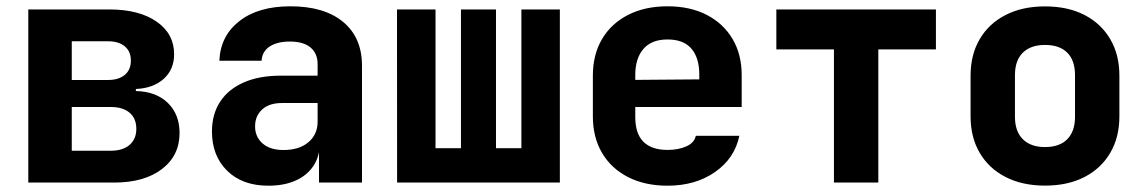

<svg xmlns="http://www.w3.org/2000/svg" viewBox="-20 -580 3640 610"><path d="M69.9 0V-550H327.1Q421.9 -550 477.6 -511.3Q533.2 -472.6 533.2 -407.8Q533.2 -359.2 500 -329.4Q466.8 -299.6 411.7 -297.3V-290.8Q476 -289.3 513.2 -253Q550.5 -216.7 550.5 -157.5Q550.5 -85.7 494.4 -42.8Q438.3 0 342.8 0ZM208 -101.1H331.8Q370.3 -101.1 391.7 -119.7Q413.1 -138.3 413.1 -170.6Q413.1 -203.7 391.7 -221.9Q370.3 -240.1 331.8 -240.1H208ZM208 -325.9H322.8Q357.2 -325.9 376.5 -342.1Q395.8 -358.3 395.8 -387.5Q395.8 -416.6 376.5 -432.7Q357.2 -448.9 322.8 -448.9H208Z M832.5 10Q750 10 701.7 -37.5Q653.4 -85 653.4 -162Q653.4 -217.2 679.4 -256.9Q705.4 -296.6 754.4 -318.1Q803.5 -339.6 871.8 -339.6H989.1V-375.8Q989.1 -410.3 966.5 -429.2Q943.9 -448 901 -448Q860.9 -448 837 -432.4Q813 -416.8 811 -387.1H676.9Q680.2 -465.7 740.3 -512.8Q800.5 -560 902.7 -560Q1010.3 -560 1070.2 -510.3Q1130.1 -460.6 1130.1 -371.2V0H993.5V-107.6H970.9L995.9 -124.2Q995.9 -83.4 975.9 -53.1Q955.9 -22.8 919.3 -6.4Q882.8 10 832.5 10ZM880.8 -103.4Q930.7 -103.4 959.9 -128.2Q989.1 -152.9 989.1 -193.5V-252.7H875.8Q835.2 -252.7 812.8 -232.1Q790.4 -211.5 790.4 -178.6Q790.4 -145.3 814.1 -124.4Q837.8 -103.4 880.8 -103.4Z M1241.6 0 1241.3 -550H1363.7V-109.1H1444.5V-550H1555.8V-109.1H1636.5V-550H1758.7V0Z M2100.8 10Q2029.1 10 1975.5 -17.3Q1921.9 -44.7 1892.7 -94.2Q1863.6 -143.7 1863.6 -210V-340Q1863.6 -406.5 1892.7 -455.9Q1921.9 -505.3 1975.5 -532.7Q2029.1 -560 2100.8 -560Q2172.6 -560 2225.4 -532.7Q2278.1 -505.5 2307.3 -456.3Q2336.4 -407.2 2336.4 -341.5V-240.1H1998.3V-208.5Q1998.3 -155.1 2024.4 -129.4Q2050.5 -103.7 2100.8 -103.7Q2135.6 -103.7 2160.8 -115.1Q2186.1 -126.5 2190.6 -148.5H2329Q2314 -76.9 2251.8 -33.5Q2189.5 10 2100.8 10ZM2201.7 -316.4V-343.2Q2201.7 -396.3 2176.7 -425.4Q2151.7 -454.6 2100.8 -454.6Q2050 -454.6 2024.2 -424.6Q1998.3 -394.6 1998.3 -341.5V-326.2L2211.2 -327.9Z M2629.5 0V-423H2446.5V-550H2953.5V-423H2770.5V0Z M3300 9.7Q3228.1 9.7 3174.9 -17.6Q3121.7 -44.8 3092.7 -94.3Q3063.6 -143.8 3063.6 -210.3V-339.7Q3063.6 -406.3 3092.7 -455.7Q3121.7 -505.2 3174.9 -532.4Q3228.1 -559.7 3300 -559.7Q3372.9 -559.7 3425.6 -532.4Q3478.3 -505.2 3507.3 -455.7Q3536.4 -406.3 3536.4 -339.7V-210.3Q3536.4 -143.8 3507.3 -94.3Q3478.3 -44.8 3425.5 -17.6Q3372.8 9.7 3300 9.7ZM3300 -112.8Q3346.3 -112.8 3370.8 -137.7Q3395.4 -162.6 3395.4 -208.8V-341.2Q3395.4 -388.2 3370.8 -412.7Q3346.3 -437.2 3300 -437.2Q3254.7 -437.2 3229.7 -412.7Q3204.6 -388.2 3204.6 -341.2V-208.8Q3204.6 -162.6 3229.7 -137.7Q3254.7 -112.8 3300 -112.8Z"/></svg>

Font: JetBrains Mono
Style: Regular
Weight: 400
Monospace: yes
Designer: Philipp Nurullin, Konstantin Bulenkov
Foundry: JetBrains
Version: Version 2.305